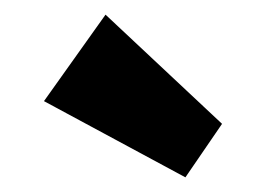

<svg xmlns="http://www.w3.org/2000/svg" viewBox="-20 -783 363 262"><path d="M233 -541 283 -614 124 -763 40 -645Z"/></svg>

Font: MV Cash
Style: Bold
Weight: 700
Designer: Rodrigo Fuenzalida
Foundry: fragTYPE
Version: Version 1.100;Glyphs 3.1.2 (3151)